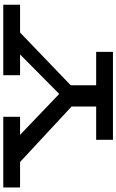

<svg xmlns="http://www.w3.org/2000/svg" viewBox="217 -944 726 1201"><g transform="rotate(-90 580.5 -343.0)"><path d="M648 -264V-105H857V0H307V-105H515V-259L168 -581H9V-686H451V-581H338L594 -336L841 -581H711V-686H1152V-581H978Z"/></g></svg>

Font: BioRhyme Expanded
Style: Bold
Weight: 700
Width: 7
Designer: Aoife Mooney
Foundry: Aoife Mooney Type
Version: Version 1.000